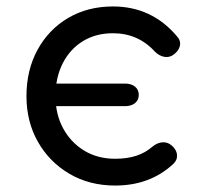

<svg xmlns="http://www.w3.org/2000/svg" viewBox="-20 -571 639 595"><path d="M132 -242Q113 -242 101 -251.5Q89 -261 89 -277Q89 -293 101 -302.5Q113 -312 132 -312H367Q387 -312 398.5 -302.5Q410 -293 410 -277Q410 -261 398.5 -251.5Q387 -242 367 -242ZM337 4Q257 4 195 -32.5Q133 -69 97.5 -131.5Q62 -194 62 -273Q62 -354 96.5 -417Q131 -480 191.5 -515.5Q252 -551 330 -551Q390 -551 439.5 -528Q489 -505 528 -459Q541 -445 537.5 -429Q534 -413 517 -401Q504 -392 488.5 -395Q473 -398 460 -411Q408 -468 330 -468Q277 -468 237 -443.5Q197 -419 174.5 -375Q152 -331 152 -273Q152 -217 175.5 -173.5Q199 -130 240.5 -104.5Q282 -79 337 -79Q373 -79 401.5 -88Q430 -97 453 -117Q468 -129 483.5 -130Q499 -131 511 -121Q527 -108 528.5 -91.5Q530 -75 517 -63Q445 4 337 4Z"/></svg>

Font: Comfortaa SemiBold
Style: Regular
Weight: 600
Designer: Johan Aakerlund
Foundry: Johan Aakerlund
Version: Version 3.104; ttfautohint (v1.8.1.43-b0c9)